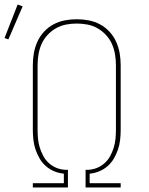

<svg xmlns="http://www.w3.org/2000/svg" viewBox="-39 -828 659 848"><path d="M106 0V-19H243V-61Q221 -63 200.5 -71.5Q180 -80 163.5 -94.5Q147 -109 136 -128Q125 -147 118 -167.5Q111 -188 108.5 -210Q106 -232 106 -254V-540Q106 -567 110.5 -593Q115 -619 126 -643.5Q137 -668 155.5 -688Q174 -708 197.5 -720.5Q221 -733 247 -738Q273 -743 300 -743Q327 -743 353 -738Q379 -733 402.5 -720.5Q426 -708 444.5 -688Q463 -668 474 -643.5Q485 -619 489.5 -593Q494 -567 494 -540V-254Q494 -232 491.5 -210Q489 -188 482 -167.5Q475 -147 464 -128Q453 -109 436.5 -94.5Q420 -80 399.5 -71.5Q379 -63 357 -61V-19H494V0H339V-78H351Q371 -79 389.5 -86.5Q408 -94 423 -107.5Q438 -121 447.5 -138.5Q457 -156 463 -175Q469 -194 471 -214Q473 -234 473 -254V-540Q473 -564 469 -588Q465 -612 455.5 -633.5Q446 -655 429.5 -673Q413 -691 392 -703Q371 -715 347.5 -719.5Q324 -724 300 -724Q276 -724 252.5 -719.5Q229 -715 208 -703Q187 -691 170.5 -673Q154 -655 144.5 -633.5Q135 -612 131 -588Q127 -564 127 -540V-254Q127 -234 129 -214Q131 -194 137 -175Q143 -156 152.5 -138.5Q162 -121 177 -107.5Q192 -94 210.5 -86.5Q229 -79 249 -78H261V0ZM-2 -654 -19 -660 39 -808 61 -800Z"/></svg>

Font: Iosevka Slab Thin Extended
Style: Regular
Weight: 100
Width: 7
Monospace: yes
Designer: Belleve Invis
Foundry: Belleve Invis
Version: Version 11.1.1; ttfautohint (v1.8.3)